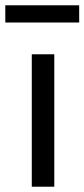

<svg xmlns="http://www.w3.org/2000/svg" viewBox="-48 -705 319 725"><path d="M72 0V-500H157V0ZM-28 -620V-685H251V-620Z"/></svg>

Font: Cairo Play Medium
Style: Regular
Weight: 500
Version: Version 3.119